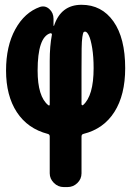

<svg xmlns="http://www.w3.org/2000/svg" viewBox="-20 -550 540 790"><path d="M321.3 -117.2Q365.2 -155.3 365.2 -269.5Q365.2 -316.4 359.4 -352.1Q353.5 -387.7 345.7 -403.8Q337.9 -419.9 330.1 -419.9Q325.2 -419.9 323.2 -416.5Q321.3 -413.1 318.8 -397.5Q316.4 -381.8 315.9 -350.1Q315.4 -318.4 315.4 -259.8V-121.1Q315.4 -119.1 317.4 -117.7Q319.3 -116.2 321.3 -117.2ZM184.6 -299.8Q184.6 -359.4 193.4 -406.2Q194.3 -409.2 192.4 -411.6Q190.4 -414.1 186.5 -413.1Q134.8 -396.5 134.8 -259.8Q134.8 -152.3 178.7 -117.2Q184.6 -113.3 184.6 -121.1ZM315.4 -530.3Q398.4 -530.3 446.8 -461.9Q495.1 -393.6 495.1 -269.5Q495.1 -159.2 450.7 -89.4Q406.2 -19.5 323.2 1Q315.4 2.9 315.4 11.7V163.1Q315.4 186.5 298.3 203.1Q281.2 219.7 257.8 219.7H242.2Q218.8 219.7 201.7 202.6Q184.6 185.5 184.6 163.1V11.7Q184.6 2.9 176.8 1Q93.8 -20.5 49.3 -88.4Q4.9 -156.2 4.9 -259.8Q4.9 -360.4 43 -429.7Q81.1 -499 144.5 -521.5Q166 -528.3 183.1 -512.7Q200.2 -497.1 200.2 -472.7V-444.3Q201.2 -444.3 202.1 -443.4Q230.5 -530.3 315.4 -530.3Z"/></svg>

Font: Rounded Mgen+ 1m bold
Style: Bold
Weight: 700
Designer: [Source Han Sans]
Ryoko NISHIZUKA  (kana & ideographs); Paul D. Hunt (Latin, Greek & Cyrillic); Wenlong ZHANG  (bopomofo
Version: Version 1.059.20150602